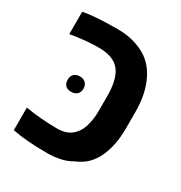

<svg xmlns="http://www.w3.org/2000/svg" viewBox="-156 -753 826 876"><g transform="rotate(30 257.5 -315.5)"><path d="M32.2 -4.9V-124Q66.9 -117.7 110.8 -113.8Q154.8 -109.9 200.2 -109.9Q249 -109.9 277.8 -136.2Q300.8 -156.7 311.5 -189.5Q323.7 -228.5 323.7 -271.5V-355Q323.7 -395 316.2 -427.7Q308.6 -460.4 292.5 -481.4Q275.9 -503.9 247.3 -514.4Q218.8 -524.9 182.6 -524.9Q121.6 -524.9 54.7 -514.6Q51.8 -514.2 32.2 -510.7V-628.9Q61.5 -634.3 98.1 -637.2Q143.6 -641.1 213.9 -641.1Q268.6 -641.1 314.9 -625Q361.3 -608.9 390.6 -581.5Q419.9 -554.7 438 -516.6Q471.2 -448.7 471.2 -354V-271.5Q471.2 -225.1 464.6 -188.2Q458 -151.4 442.9 -116.7Q427.2 -82.5 403.3 -58.6Q379.4 -34.7 341.8 -19.5Q293.5 9.8 213.9 9.8Q102.5 9.8 32.2 -4.9ZM129.9 -327.1Q129.9 -346.7 140.6 -357.4Q151.4 -368.2 170.9 -368.2Q190.4 -368.2 201.7 -357.2Q212.9 -346.2 212.9 -327.1Q212.9 -308.6 201.7 -297.9Q190.4 -287.1 170.4 -287.1Q150.9 -287.1 140.4 -297.4Q129.9 -307.6 129.9 -327.1Z"/></g></svg>

Font: Viking Open Sans
Style: Bold
Weight: 700
Foundry: Ascender Corporation
Version: Version 2.001